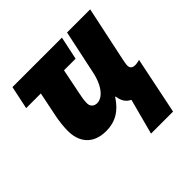

<svg xmlns="http://www.w3.org/2000/svg" viewBox="-188 -730 1109 1109"><g transform="rotate(-45 366.5 -175.0)"><path d="M496 -15 438 203H618L690 -147C683 -145 666 -141 654 -141C633 -141 619 -150 619 -171C619 -184 623 -202 626 -218L697 -553H508L451 -284C430 -184 382 -141 343 -141C319 -141 300 -155 300 -183C300 -206 305 -235 309 -252L341 -411H436L466 -553H62L32 -411H152L121 -259C114 -225 109 -184 109 -147C109 -62 154 10 266 10C341 10 397 -24 441 -93H445C450 -54 466 -29 496 -15Z"/></g></svg>

Font: Noto Sans Black
Style: Italic
Weight: 900
Italic angle: -12°
Designer: Monotype Design Team
Foundry: Monotype Imaging Inc.
Version: Version 2.013